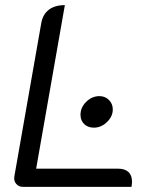

<svg xmlns="http://www.w3.org/2000/svg" viewBox="-20 -729 616 749"><path d="M36 -41 141 -639Q147 -673 170.5 -691Q194 -709 233 -709L121 -71H441Q467 -71 481 -58Q495 -45 495 -20Q495 -14 493 0H70Q53 0 43 -12Q33 -24 36 -41ZM294 -281Q294 -310 316.5 -332Q339 -354 368 -354Q390 -354 405 -339Q420 -324 420 -302Q420 -275 397.5 -253Q375 -231 346 -231Q323 -231 308.5 -245Q294 -259 294 -281Z"/></svg>

Font: K2D Light
Style: Italic
Weight: 300
Italic angle: -10°
Designer: Katatrad Aksorn Co.,Ltd.
Foundry: Cadson Demak Co.,Ltd.
Version: Version 1.000; ttfautohint (v1.6)